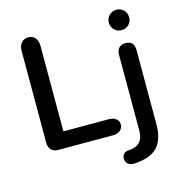

<svg xmlns="http://www.w3.org/2000/svg" viewBox="-126 -808 1045 1110"><g transform="rotate(-15 397.0 -253.0)"><path d="M138 0H466C498 0 524 -18 524 -49C524 -79 498 -96 466 -96H193V-609C193 -646 173 -674 137 -674C101 -674 80 -646 80 -609V-58C80 -21 101 0 138 0ZM541 190C666 183 723 130 723 1V-440C723 -476 706 -496 671 -496C638 -496 618 -476 618 -440V10C618 76 589 105 524 108C475 112 476 194 541 190ZM670 -574C705 -574 731 -600 731 -635C731 -670 705 -696 670 -696C637 -696 609 -670 609 -635C609 -600 637 -574 670 -574Z"/></g></svg>

Font: SN Pro Medium
Style: Regular
Weight: 500
Designer: Tobias Whetton
Foundry: Supernotes
Version: Version 1.003;Glyphs 3.3 (3324)